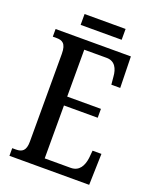

<svg xmlns="http://www.w3.org/2000/svg" viewBox="-154 -928 817 1016"><g transform="rotate(20 254.5 -420.5)"><path d="M143 -780H374V-841H143ZM26 0H475L480 -176H430L426 -133C420 -89 401 -51 352 -51H206V-349H396V-399H206V-663H332C379 -663 397 -626 400 -581L404 -538H454L450 -714H26V-671H47C78 -671 102 -662 102 -602V-107C102 -56 81 -43 47 -43H26Z"/></g></svg>

Font: Noto Serif Devanagari ExtraCondensed Medium
Style: Regular
Weight: 500
Width: 2
Designer: Universal Thirst, Indian Type Foundry and the Monotype Design Team
Foundry: Monotype Imaging Inc.
Version: Version 2.004